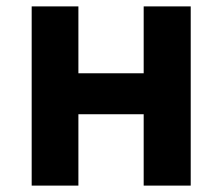

<svg xmlns="http://www.w3.org/2000/svg" viewBox="-20 -580 694 600"><path d="M79 0H225V-223H429V0H576V-560H429V-351H225V-560H79Z"/></svg>

Font: Noto Sans Mono CJK JP Bold
Style: Regular
Weight: 700
Designer: Ryoko NISHIZUKA (kana & ideographs); Paul D. Hunt (Latin, Greek & Cyrillic); Wenlong ZHANG (bopomofo); Sandoll Communica
Foundry: Adobe Systems Incorporated
Version: Version 1.004;PS 1.004;hotconv 1.0.82;makeotf.lib2.5.63406